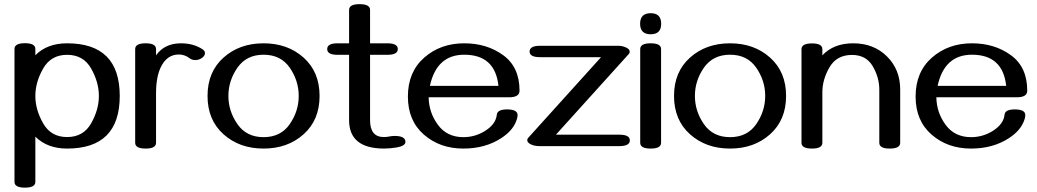

<svg xmlns="http://www.w3.org/2000/svg" viewBox="-20 -694 4924 912"><path d="M98.6 197.3Q48.8 197.3 48.8 169.9V-461.4Q48.8 -488.8 98.6 -488.8Q147.9 -488.8 147.9 -461.4V-431.6Q204.1 -488.3 298.8 -488.3Q548.8 -488.3 548.8 -238.3Q548.8 11.7 298.8 11.7Q204.6 11.7 147.9 -44.9V169.9Q147.9 197.3 98.6 197.3ZM298.8 -43Q376 -43 412.8 -107.9Q449.7 -172.9 449.7 -238.3Q449.7 -303.7 412.8 -368.7Q376 -433.6 298.8 -433.6Q222.2 -433.6 185.1 -368.7Q147.9 -303.7 147.9 -238.3Q147.9 -172.9 185.1 -107.9Q222.2 -43 298.8 -43Z M671.9 11.7Q622.1 11.7 622.1 -15.6V-460.9Q622.1 -488.3 671.9 -488.3Q721.2 -488.3 721.2 -460.9V-431.2Q761.7 -488.3 839.4 -488.3Q898.4 -488.3 941.4 -460.4Q953.6 -452.6 953.6 -441.9Q953.6 -428.2 938 -418Q924.3 -408.7 907.7 -408.7Q892.1 -408.7 880.9 -417Q857.9 -435.1 829.6 -435.1Q772.9 -435.1 744.1 -375.5Q721.2 -329.1 721.2 -250.5V-15.6Q721.2 11.7 671.9 11.7Z M1231.9 11.7Q1117.7 11.7 1041.7 -56.2Q965.8 -124 965.8 -238.3Q965.8 -352.5 1041.7 -420.4Q1117.7 -488.3 1231.9 -488.3Q1346.2 -488.3 1422.1 -420.4Q1498 -352.5 1498 -238.3Q1498 -124 1422.1 -56.2Q1346.2 11.7 1231.9 11.7ZM1231.9 -42.5Q1313.5 -42.5 1356.2 -104.2Q1398.9 -166 1398.9 -238.3Q1398.9 -311 1356.2 -372.6Q1313.5 -434.1 1231.9 -434.1Q1150.9 -434.1 1107.9 -372.6Q1064.9 -311 1064.9 -238.3Q1064.9 -166 1107.9 -104.2Q1150.9 -42.5 1231.9 -42.5Z M1802.7 11.7Q1638.2 10.7 1638.2 -123V-433.6H1583.5Q1534.2 -433.6 1534.2 -460.9Q1534.2 -488.3 1583.5 -488.3H1638.2V-647Q1638.2 -674.3 1688 -674.3Q1737.8 -674.3 1737.8 -647V-488.3H1819.8Q1869.6 -488.3 1869.6 -460.9Q1869.6 -433.6 1819.8 -433.6H1737.8V-123Q1737.8 -43 1803.2 -43Q1816.9 -43 1829.3 -45.7Q1841.8 -48.3 1854.5 -48.3Q1905.8 -48.3 1905.8 -20Q1905.8 -1 1864.7 6.3Q1832.5 11.7 1802.7 11.7Z M2180.7 11.7Q2069.8 11.7 1993.7 -54.4Q1917.5 -120.6 1917.5 -235.4Q1917.5 -352.1 1994.9 -420.2Q2072.3 -488.3 2185.1 -488.3Q2292.5 -488.3 2370.1 -431.9Q2447.8 -375.5 2447.8 -263.2Q2447.8 -231.9 2398.4 -231.9H2016.1Q2017.1 -159.7 2060.1 -101.1Q2103 -42.5 2181.2 -42.5Q2237.3 -42.5 2285.2 -72.8Q2335.4 -105 2339.8 -148.9Q2342.3 -174.3 2388.2 -174.3Q2438.5 -174.3 2438.5 -147.5Q2438.5 -133.8 2430.2 -114.3Q2412.1 -71.3 2361.3 -38.1Q2285.2 11.7 2180.7 11.7ZM2347.7 -286.1Q2332 -434.1 2185.1 -434.1Q2054.2 -434.1 2022 -286.1Z M2922.4 0H2541.5Q2518.1 0 2500.5 -8.8Q2484.4 -17.1 2484.4 -28.3Q2484.4 -34.2 2488.8 -39.1L2835 -422.4H2545.4Q2495.6 -422.4 2495.6 -449.2Q2495.6 -476.6 2545.4 -476.6H2916.5Q2936.5 -476.6 2955.1 -467.8Q2971.2 -460 2971.2 -448.2Q2971.2 -442.4 2966.8 -437.5L2620.6 -54.2H2922.4Q2971.7 -54.2 2971.7 -27.3Q2971.7 0 2922.4 0Z M3070.8 -531.2Q3020.5 -531.2 3020.5 -581.1Q3020.5 -631.3 3070.8 -631.3Q3120.6 -631.3 3120.6 -581.1Q3120.6 -531.2 3070.8 -531.2ZM3070.8 11.7Q3021 11.7 3021 -15.6V-460.9Q3021 -488.3 3070.8 -488.3Q3120.1 -488.3 3120.1 -460.9V-15.6Q3120.1 11.7 3070.8 11.7Z M3447.8 11.7Q3333.5 11.7 3257.6 -56.2Q3181.6 -124 3181.6 -238.3Q3181.6 -352.5 3257.6 -420.4Q3333.5 -488.3 3447.8 -488.3Q3562 -488.3 3637.9 -420.4Q3713.9 -352.5 3713.9 -238.3Q3713.9 -124 3637.9 -56.2Q3562 11.7 3447.8 11.7ZM3447.8 -42.5Q3529.3 -42.5 3572 -104.2Q3614.7 -166 3614.7 -238.3Q3614.7 -311 3572 -372.6Q3529.3 -434.1 3447.8 -434.1Q3366.7 -434.1 3323.7 -372.6Q3280.8 -311 3280.8 -238.3Q3280.8 -166 3323.7 -104.2Q3366.7 -42.5 3447.8 -42.5Z M4206.1 11.7Q4156.7 11.7 4156.7 -15.6V-268.6Q4156.7 -325.7 4125.5 -379.4Q4094.2 -433.1 4026.9 -433.1Q3954.6 -433.1 3920.4 -374.8Q3886.2 -316.4 3886.2 -255.4V-15.6Q3886.2 11.7 3836.9 11.7Q3787.1 11.7 3787.1 -15.6V-460.4Q3787.1 -487.8 3836.9 -487.8Q3886.2 -487.8 3886.2 -460.4V-431.2Q3939.9 -488.3 4032.7 -488.3Q4130.4 -488.3 4193.1 -426Q4255.9 -363.8 4255.9 -269V-15.6Q4255.9 11.7 4206.1 11.7Z M4592.3 11.7Q4481.4 11.7 4405.3 -54.4Q4329.1 -120.6 4329.1 -235.4Q4329.1 -352.1 4406.5 -420.2Q4483.9 -488.3 4596.7 -488.3Q4704.1 -488.3 4781.7 -431.9Q4859.4 -375.5 4859.4 -263.2Q4859.4 -231.9 4810.1 -231.9H4427.7Q4428.7 -159.7 4471.7 -101.1Q4514.6 -42.5 4592.8 -42.5Q4648.9 -42.5 4696.8 -72.8Q4747.1 -105 4751.5 -148.9Q4753.9 -174.3 4799.8 -174.3Q4850.1 -174.3 4850.1 -147.5Q4850.1 -133.8 4841.8 -114.3Q4823.7 -71.3 4772.9 -38.1Q4696.8 11.7 4592.3 11.7ZM4759.3 -286.1Q4743.7 -434.1 4596.7 -434.1Q4465.8 -434.1 4433.6 -286.1Z"/></svg>

Font: Gayathri
Style: Bold
Weight: 700
Designer: Binoy Dominic <binoy.domenic@gmail.com>
Foundry: SMC
Version: Version 1.000